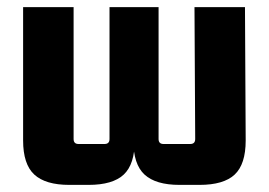

<svg xmlns="http://www.w3.org/2000/svg" viewBox="-20 -510 756 540"><path d="M229 10H175Q108 10 76.5 -19Q45 -48 45 -115V-490H187V-119Q187 -105 201 -105H274Q288 -105 288 -119V-490H426V-119Q426 -105 440 -105H515Q529 -105 529 -119L527 -490H669L671 -115Q671 -48 640 -19Q609 10 541 10H485Q418 10 386.5 -19Q355 -48 355 -115H359Q359 -48 328 -19Q297 10 229 10Z"/></svg>

Font: Gemunu Libre ExtraLight ExtraBold
Style: Regular
Weight: 800
Version: Version 1.100